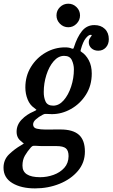

<svg xmlns="http://www.w3.org/2000/svg" viewBox="-100 -794 624 1064"><path d="M-80.5 135.5Q-80.5 91 -49.8 61.2Q-19 31.5 17 11Q34.5 0.5 31.5 0Q28.5 -0.5 17.5 -11Q-8 -29.5 -8 -64Q-8 -102 19.8 -131Q47.5 -160 87 -176.5Q103 -184 102.2 -185.5Q101.5 -187 89.5 -196Q65.5 -212 53 -243.2Q40.5 -274.5 40.5 -309Q40.5 -373 71.5 -423.2Q102.5 -473.5 152.8 -502.5Q203 -531.5 260.5 -531.5Q284 -531.5 297.5 -525Q303.5 -523.5 305.5 -524.2Q307.5 -525 309.5 -531.5Q327.5 -588.5 354.2 -621.8Q381 -655 423 -655Q459 -655 481 -633.8Q503 -612.5 503 -577Q503 -548.5 486.5 -530.8Q470 -513 444.5 -513Q422 -513 407 -526.2Q392 -539.5 392 -560Q392 -573.5 398.2 -582.5Q404.5 -591.5 407.5 -596.2Q410.5 -601 402 -601Q391 -601 375.5 -582.2Q360 -563.5 348 -520Q346 -513.5 346.2 -511.5Q346.5 -509.5 351 -506.5Q375.5 -491 392 -460.2Q408.5 -429.5 408.5 -386.5Q408.5 -320 376.2 -269.2Q344 -218.5 293.2 -190Q242.5 -161.5 187.5 -161.5Q173 -161.5 162.5 -162.5Q154 -163.5 149 -162.8Q144 -162 134.5 -157Q115.5 -147 99.5 -133.2Q83.5 -119.5 83.5 -104.5Q83.5 -85.5 104.2 -80.8Q125 -76 153.5 -76Q161.5 -76 177.8 -76.2Q194 -76.5 210.8 -76.5Q227.5 -76.5 235.5 -76.5Q304.5 -76.5 337.5 -46.8Q370.5 -17 370.5 46Q370.5 107.5 331.8 153.2Q293 199 230 224.5Q167 250 94 250Q17 250 -31.8 220.5Q-80.5 191 -80.5 135.5ZM142.5 -284.5Q142 -254.5 152.5 -231.5Q163 -208.5 195 -208.5Q227 -208.5 253 -238.2Q279 -268 294.2 -314.2Q309.5 -360.5 309.5 -410Q309.5 -435.5 298.5 -460Q287.5 -484.5 255.5 -484.5Q223 -484.5 197.2 -454.5Q171.5 -424.5 157 -378.5Q142.5 -332.5 142.5 -284.5ZM71.5 22.5Q51.5 45 38 68.5Q24.5 92 24.5 123.5Q24 188 122.5 188Q160.5 188 196.8 175Q233 162 256.2 136.2Q279.5 110.5 280 71.5Q280 40.5 265 28Q250 15.5 212.5 15.5H137.5Q128.5 15.5 120.2 15.2Q112 15 99.5 14Q88 13.5 83 14.5Q78 15.5 71.5 22.5ZM278.5 -643Q251.5 -643 232.2 -662.5Q213 -682 213 -708.5Q213 -735.5 232.2 -754.5Q251.5 -773.5 278.5 -773.5Q305 -773.5 324.2 -754.5Q343.5 -735.5 343.5 -708.5Q343.5 -682 324.2 -662.5Q305 -643 278.5 -643Z"/></svg>

Font: Besley* Narrow Medium
Style: Italic
Weight: 500
Width: 4
Italic angle: -13°
Designer: Owen Earl
Foundry: indestructible type*
Version: Version 3.000; ttfautohint (v1.8.3)